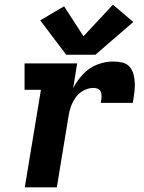

<svg xmlns="http://www.w3.org/2000/svg" viewBox="-20 -801 616 821"><path d="M86 0H223L273 -304Q276 -325 283.5 -346Q291 -367 304.5 -385.5Q318 -404 338.5 -414.5Q359 -425 380 -425Q391 -425 400.5 -420Q410 -415 412.5 -404.5Q415 -394 414 -383Q413 -372 411 -361H548Q551 -381 554 -401.5Q557 -422 556.5 -442Q556 -462 551.5 -481Q547 -500 535 -514.5Q523 -529 503.5 -533.5Q484 -538 464 -538Q430 -538 396 -525Q362 -512 336 -484.5Q310 -457 293 -425L310 -530H85V-417H155ZM388 -567 550 -707 463 -781 337 -646 254 -774 152 -714 263 -567Z"/></svg>

Font: Iosevka Sparkle Extrabold
Style: Italic
Weight: 800
Italic angle: -9°
Designer: Belleve Invis
Foundry: Belleve Invis
Version: Version 4.5.0; ttfautohint (v1.8.3)